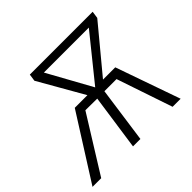

<svg xmlns="http://www.w3.org/2000/svg" viewBox="-189 -874 1063 1063"><g transform="rotate(-45 342.0 -342.5)"><path d="M663 0H600L489 -328H394L348 0H290L337 -327L245 -328L41 0H-27L213 -379H312L161 -643L167 -685H659L653 -643L434 -379H530ZM373 -379 582 -638H230Z"/></g></svg>

Font: Fira Sans Light
Style: Italic
Weight: 300
Italic angle: -8°
Designer: bBox Type GmbH & Carrois Corporate GbR & Edenspiekermann AG
Foundry: bBox Type GmbH & Carrois Corporate GbR & Edenspiekermann AG
Version: Version 4.301